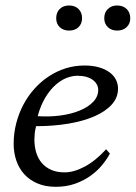

<svg xmlns="http://www.w3.org/2000/svg" viewBox="-20 -684 504 714"><path d="M388.7 -112.8Q377.9 -92.3 359.9 -70.3Q341.8 -48.3 316.7 -30.3Q291.5 -12.2 259 -0.7Q226.6 10.7 187.5 10.7Q148.4 10.7 119.1 -2Q89.8 -14.6 70.3 -36.1Q50.8 -57.6 40.8 -86.7Q30.8 -115.7 30.8 -148.9Q30.8 -188.5 40.3 -225.3Q49.8 -262.2 66.9 -294.7Q84 -327.1 108.2 -354Q132.3 -380.9 161.6 -400.1Q190.9 -419.4 224.4 -429.9Q257.8 -440.4 293.9 -440.4Q324.7 -440.4 348.1 -433.6Q371.6 -426.8 387.5 -415Q403.3 -403.3 411.1 -387.7Q418.9 -372.1 418.9 -354.5Q418.9 -320.8 395.3 -294.9Q371.6 -269 330.6 -251.2Q289.6 -233.4 233.9 -224.1Q178.2 -214.8 114.3 -214.8Q110.4 -200.7 109.1 -187.5Q107.9 -174.3 107.9 -165.5Q107.9 -139.2 114.7 -116.7Q121.6 -94.2 135.5 -77.9Q149.4 -61.5 170.7 -52.2Q191.9 -43 220.7 -43Q254.9 -43 295.2 -64.5Q335.4 -85.9 374.5 -128.9ZM267.6 -402.3Q249 -402.3 228 -394.3Q207 -386.2 186.8 -368.4Q166.5 -350.6 148.9 -321.8Q131.3 -293 120.1 -252Q163.6 -249 204.1 -254.4Q244.6 -259.8 276.1 -272.7Q307.6 -285.6 326.4 -305.2Q345.2 -324.7 345.2 -349.6Q345.2 -360.4 340.1 -369.9Q335 -379.4 325.2 -386.7Q315.4 -394 301 -398.2Q286.6 -402.3 267.6 -402.3ZM189 -616.2Q189 -637.7 202.1 -650.6Q215.3 -663.6 236.8 -663.6Q258.8 -663.6 272 -650.6Q285.2 -637.7 285.2 -616.2Q285.2 -595.7 272 -583Q258.8 -570.3 236.8 -570.3Q215.3 -570.3 202.1 -583Q189 -595.7 189 -616.2ZM367.7 -616.2Q367.7 -637.7 381.1 -650.6Q394.5 -663.6 415.5 -663.6Q437.5 -663.6 450.9 -650.6Q464.4 -637.7 464.4 -616.2Q464.4 -595.7 450.9 -583Q437.5 -570.3 415.5 -570.3Q394.5 -570.3 381.1 -583Q367.7 -595.7 367.7 -616.2Z"/></svg>

Font: PT Astra Serif
Style: Italic
Weight: 400
Italic angle: -16°
Designer: A.Korolkova, I. Chaeva
Foundry: ParaType Ltd
Version: Version 1.001